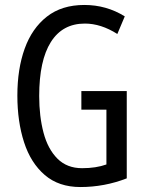

<svg xmlns="http://www.w3.org/2000/svg" viewBox="-20 -744 585 774"><path d="M308 -377H491V-25Q401 10 304 10Q217 10 160.5 -38.5Q104 -87 77 -170.5Q50 -254 50 -359Q50 -466 79.5 -548Q109 -630 169 -677Q229 -724 320 -724Q409 -724 483 -678L453 -607Q387 -649 322 -649Q232 -649 185 -574.5Q138 -500 138 -357Q138 -275 155.5 -209Q173 -143 211.5 -104.5Q250 -66 311 -66Q367 -66 409 -81V-302H308Z"/></svg>

Font: Noto Sans Bengali UI ExtraCondensed
Style: Regular
Weight: 400
Width: 2
Designer: Jelle Bosma - Monotype Design Team
Foundry: Monotype Imaging Inc.
Version: Version 2.003; ttfautohint (v1.8.4.7-5d5b)